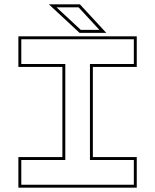

<svg xmlns="http://www.w3.org/2000/svg" viewBox="-20 -868 718 888"><path d="M65 0V-141.5H268.5V-558.5H65V-700H612.5V-558.5H409.5V-141.5H612.5V0ZM78.5 -13.5H599V-128H396V-572H599V-686.5H78.5V-572H282V-128H78.5ZM471.5 -716H348L206 -848H349.5ZM439.5 -730 343.5 -834H241.5L353.5 -730Z"/></svg>

Font: Tourney Expanded Thin
Style: Regular
Weight: 100
Width: 7
Designer: Tyler Finck
Foundry: Etcetera Type Co
Version: Version 1.010; ttfautohint (v1.8.3)